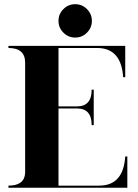

<svg xmlns="http://www.w3.org/2000/svg" viewBox="-20 -879 645 899"><path d="M276.9 -726.1Q253.9 -749 253.9 -781.2Q253.9 -813.5 276.9 -836.4Q299.8 -859.4 332 -859.4Q364.3 -859.4 387.2 -836.4Q410.2 -813.5 410.2 -781.2Q410.2 -749 387.2 -726.1Q364.3 -703.1 332 -703.1Q299.8 -703.1 276.9 -726.1ZM19.5 -664.1H566.4V-517.6H556.6Q547.9 -654.3 434.6 -654.3H253.9V-380.9H340.8Q409.2 -380.9 409.2 -459H418.9V-293H409.2Q409.2 -371.1 340.8 -371.1H253.9V-9.8H444.3Q557.6 -9.8 566.4 -146.5H576.2V0H19.5V-9.8Q94.7 -9.8 97.7 -69.3V-585.9Q97.7 -654.3 19.5 -654.3Z"/></svg>

Font: spinwerad
Style: Bold
Weight: 700
Width: 7
Version: Version 0.3